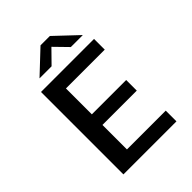

<svg xmlns="http://www.w3.org/2000/svg" viewBox="-251 -1026 1153 1153"><g transform="rotate(-45 325.0 -450.0)"><path d="M108.5 0V-700H559V-609H229.5V-389H521V-299H229.5V-91H559V0ZM160 -764 304.5 -900H384L528 -764H426L344.5 -847.5L262.5 -764Z"/></g></svg>

Font: Trispace Thin Medium
Style: Regular
Weight: 500
Version: Version 1.210